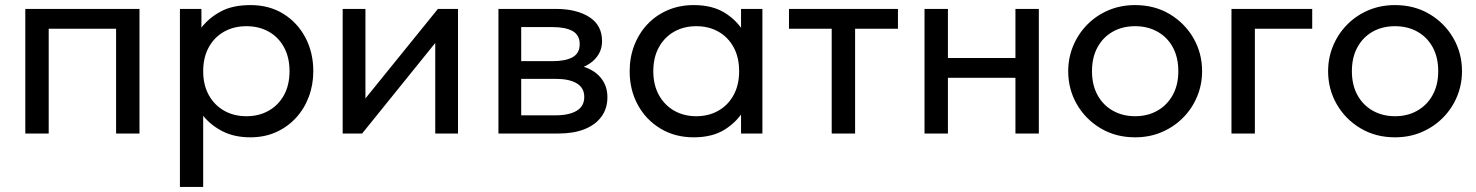

<svg xmlns="http://www.w3.org/2000/svg" viewBox="-20 -525 5805 755"><path d="M79.5 0V-490H528.5V0H436.5V-412H171.5V0Z M687.5 210V-490H772V-416.5Q802.5 -455.5 848.8 -480.2Q895 -505 965.5 -505Q1038.5 -505 1094 -470.8Q1149.5 -436.5 1180.8 -377.5Q1212 -318.5 1212 -245Q1212 -191.5 1194.2 -144.2Q1176.5 -97 1143.5 -61.2Q1110.5 -25.5 1065.2 -5.2Q1020 15 964.5 15Q902.5 15 856.2 -8.2Q810 -31.5 779 -69.5V210ZM949 -68Q998.5 -68 1036.8 -89.8Q1075 -111.5 1096.8 -151.2Q1118.5 -191 1118.5 -245Q1118.5 -299.5 1096.8 -339.2Q1075 -379 1036.8 -400.5Q998.5 -422 949 -422Q899.5 -422 861.2 -400.5Q823 -379 801 -339.2Q779 -299.5 779 -245Q779 -191 801 -151.2Q823 -111.5 861.2 -89.8Q899.5 -68 949 -68Z M1327.5 0V-490H1417V-138L1702 -490H1781V0H1691.5V-356L1404 0Z M1940 0V-490H2165Q2247 -490 2297.2 -458Q2347.5 -426 2347.5 -363Q2347.5 -335 2334.5 -312.5Q2321.5 -290 2297.5 -274.2Q2273.5 -258.5 2241 -251L2239.5 -271Q2302 -261 2335.2 -227.2Q2368.5 -193.5 2368.5 -143Q2368.5 -98.5 2345.2 -66.5Q2322 -34.5 2279 -17.2Q2236 0 2176.5 0ZM2029.5 -71.5H2164Q2218 -71.5 2247.8 -89.5Q2277.5 -107.5 2277.5 -143.5Q2277.5 -179.5 2248 -197.2Q2218.5 -215 2164 -215H2015.5V-284.5H2152.5Q2203.5 -284.5 2231.5 -300Q2259.5 -315.5 2259.5 -351.5Q2259.5 -387 2231.8 -402.8Q2204 -418.5 2152.5 -418.5H2029.5Z M2708 15Q2634 15 2577 -19.5Q2520 -54 2488 -112.8Q2456 -171.5 2456 -245Q2456 -300 2474.5 -347.5Q2493 -395 2526.5 -430.2Q2560 -465.5 2606.2 -485.2Q2652.5 -505 2708 -505Q2782 -505 2831 -474Q2880 -443 2907.5 -395L2894 -375V-490H2978V0H2894V-115L2907.5 -95.5Q2880 -47.5 2831 -16.2Q2782 15 2708 15ZM2718 -68Q2767 -68 2805 -89.8Q2843 -111.5 2864.8 -151.2Q2886.5 -191 2886.5 -245Q2886.5 -299.5 2864.8 -339.2Q2843 -379 2805 -400.5Q2767 -422 2718 -422Q2669 -422 2631 -400.5Q2593 -379 2571 -339.2Q2549 -299.5 2549 -245Q2549 -191 2571 -151.2Q2593 -111.5 2631 -89.8Q2669 -68 2718 -68Z M3250.5 0V-412H3082.5V-490H3511V-412H3342.5V0Z M3615.5 0V-490H3707.5V-297H3973V-490H4065V0H3973V-219H3707.5V0Z M4443.5 15Q4367.5 15 4308 -20.5Q4248.5 -56 4214.5 -115Q4180.5 -174 4180.5 -245Q4180.5 -297.5 4200 -344.5Q4219.5 -391.5 4255 -427.8Q4290.5 -464 4338.5 -484.5Q4386.5 -505 4443.5 -505Q4520 -505 4579.5 -469.5Q4639 -434 4673 -375Q4707 -316 4707 -245Q4707 -192.5 4687.5 -145.5Q4668 -98.5 4632.5 -62.5Q4597 -26.5 4549 -5.8Q4501 15 4443.5 15ZM4443.5 -68Q4493 -68 4531.2 -89.8Q4569.5 -111.5 4591.5 -151.2Q4613.5 -191 4613.5 -245Q4613.5 -299.5 4591.8 -339.2Q4570 -379 4531.5 -400.5Q4493 -422 4443.5 -422Q4394 -422 4355.8 -400.5Q4317.5 -379 4295.8 -339.2Q4274 -299.5 4274 -245Q4274 -191 4295.8 -151.2Q4317.5 -111.5 4356 -89.8Q4394.5 -68 4443.5 -68Z M4822.5 0V-490H5140V-412H4914.5V0Z M5465.5 15Q5389.5 15 5330 -20.5Q5270.5 -56 5236.5 -115Q5202.5 -174 5202.5 -245Q5202.5 -297.5 5222 -344.5Q5241.5 -391.5 5277 -427.8Q5312.5 -464 5360.5 -484.5Q5408.5 -505 5465.5 -505Q5542 -505 5601.5 -469.5Q5661 -434 5695 -375Q5729 -316 5729 -245Q5729 -192.5 5709.5 -145.5Q5690 -98.5 5654.5 -62.5Q5619 -26.5 5571 -5.8Q5523 15 5465.5 15ZM5465.5 -68Q5515 -68 5553.2 -89.8Q5591.5 -111.5 5613.5 -151.2Q5635.5 -191 5635.5 -245Q5635.5 -299.5 5613.8 -339.2Q5592 -379 5553.5 -400.5Q5515 -422 5465.5 -422Q5416 -422 5377.8 -400.5Q5339.5 -379 5317.8 -339.2Q5296 -299.5 5296 -245Q5296 -191 5317.8 -151.2Q5339.5 -111.5 5378 -89.8Q5416.5 -68 5465.5 -68Z"/></svg>

Font: Geologica Cursive Light
Style: Regular
Weight: 300
Designer: Sindre Bremnes, Frode Helland
Foundry: Monokrom Skriftforlag AS
Version: Version 1.010;gftools[0.9.28]